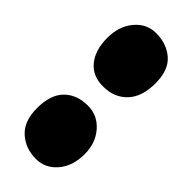

<svg xmlns="http://www.w3.org/2000/svg" viewBox="-96 -837 492 492"><g transform="rotate(-45 150.0 -591.0)"><path d="M-73 -586Q-73 -624 -49.5 -650Q-26 -676 21 -676Q70 -676 94 -652Q118 -628 118 -588Q118 -553 91 -529.5Q64 -506 24 -506Q-19 -506 -46 -529Q-73 -552 -73 -586ZM180 -596Q180 -634 206 -655Q232 -676 276 -676Q318 -676 345.5 -653Q373 -630 373 -596Q373 -557 350.5 -531.5Q328 -506 281 -506Q232 -506 206 -530.5Q180 -555 180 -596Z"/></g></svg>

Font: Vollkorn SC Black
Style: Regular
Weight: 900
Designer: Friedrich Althausen
Foundry: Friedrich Althausen
Version: Version 4.015